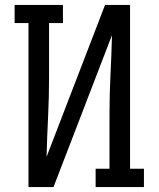

<svg xmlns="http://www.w3.org/2000/svg" viewBox="-20 -755 640 775"><path d="M95 0V-662H39V-735H234V-662H178V-441Q178 -361 174 -281.5Q170 -202 168 -122L404 -735H505V-74H561V0H366V-74H422V-294Q422 -374 426 -453.5Q430 -533 432 -613L196 0Z"/></svg>

Font: Iosevka Etoile
Style: Regular
Weight: 400
Designer: Belleve Invis
Foundry: Belleve Invis
Version: Version 33.2.4